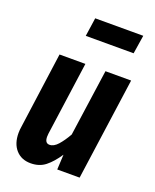

<svg xmlns="http://www.w3.org/2000/svg" viewBox="-143 -837 753 935"><g transform="rotate(20 233.0 -369.5)"><path d="M26 -103Q26 -119 29 -137L83 -530H217L164 -149Q163 -143 163 -133Q163 -100 187 -100Q209 -100 230 -123.5Q251 -147 272 -184L321 -530H454L380 0H264L268 -78Q238 -33 207 -8.5Q176 16 131 16Q83 16 54.5 -16Q26 -48 26 -103ZM172 -659 186 -755H435L420 -659Z"/></g></svg>

Font: Fira Sans Compressed SemiBold
Style: Italic
Weight: 600
Width: 1
Italic angle: -8°
Designer: bBox Type GmbH & Carrois Corporate GbR & Edenspiekermann AG
Foundry: bBox Type GmbH & Carrois Corporate GbR & Edenspiekermann AG
Version: Version 4.301